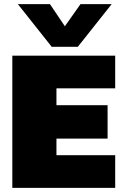

<svg xmlns="http://www.w3.org/2000/svg" viewBox="-20 -915 596 935"><path d="M231.9 -687 66.9 -895H223.1L295.9 -787.1L372.1 -895H523.9L358.9 -687ZM40 0V-644H541V-484.9H254.9V-402.8H503.9V-240.2H254.9V-159.2H541V0Z"/></svg>

Font: Kanit ExtraBold
Style: Regular
Weight: 800
Designer: Katatrad Team
Foundry: CadsonDemak
Version: Version 1.000;PS 001.000;hotconv 1.0.88;makeotf.lib2.5.64775